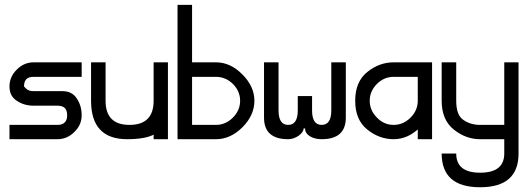

<svg xmlns="http://www.w3.org/2000/svg" viewBox="-20 -580 2200 800"><path d="M320.3 -320.3Q320.3 -304.7 320.3 -259.8Q275.4 -259.8 207 -259.8Q139.6 -259.8 120.1 -259.8Q99.6 -259.8 89.8 -250Q80.1 -240.2 80.1 -219.7Q80.1 -219.7 89.8 -210Q99.6 -200.2 120.1 -200.2Q160.2 -200.2 185.5 -200.2Q211.9 -200.2 240.2 -200.2Q280.3 -200.2 299.8 -169.9Q320.3 -139.6 320.3 -99.6Q320.3 -99.6 320.3 -99.6Q320.3 -59.6 290 -30.3Q259.8 0 219.7 0Q153.3 0 19.5 0Q19.5 -14.6 19.5 -59.6Q70.3 -59.6 219.7 -59.6Q240.2 -59.6 250 -70.3Q259.8 -80.1 259.8 -99.6Q259.8 -120.1 250 -129.9Q240.2 -139.6 219.7 -139.6Q182.6 -139.6 161.1 -139.6Q138.7 -139.6 120.1 -139.6Q80.1 -139.6 49.8 -160.2Q19.5 -179.7 19.5 -219.7Q19.5 -259.8 49.8 -290Q80.1 -320.3 120.1 -320.3Q186.5 -320.3 320.3 -320.3Z M419.9 -160.2Q419.9 -59.6 519.5 -59.6Q620.1 -59.6 620.1 -160.2Q620.1 -212.9 620.1 -320.3Q634.8 -320.3 679.7 -320.3Q679.7 -240.2 679.7 0Q665 0 620.1 0Q620.1 -14.6 620.1 -59.6Q625 -65.4 642.6 -72.3Q660.2 -80.1 660.2 -80.1Q660.2 0 509.8 0Q359.4 0 359.4 -160.2Q359.4 -212.9 359.4 -320.3Q375 -320.3 419.9 -320.3Q419.9 -280.3 419.9 -160.2Z M780.3 -559.6Q780.3 -500 780.3 -320.3Q805.7 -320.3 879.9 -320.3Q940.4 -320.3 990.2 -269.5Q1040 -219.7 1040 -160.2Q1040 -99.6 990.2 -49.8Q940.4 0 879.9 0Q820.3 0 790 0Q759.8 0 719.7 0Q719.7 -186.5 719.7 -559.6Q735.4 -559.6 780.3 -559.6ZM879.9 -59.6Q919.9 -59.6 950.2 -89.8Q980.5 -120.1 980.5 -160.2Q980.5 -200.2 950.2 -230.5Q919.9 -259.8 879.9 -259.8Q846.7 -259.8 780.3 -259.8Q780.3 -210 780.3 -59.6Q820.3 -59.6 830.1 -59.6Q839.8 -59.6 879.9 -59.6Z M1140.6 -320.3Q1140.6 -259.8 1140.6 -210Q1140.6 -160.2 1140.6 -120.1Q1140.6 -59.6 1180.7 -59.6Q1220.7 -59.6 1220.7 -120.1Q1220.7 -139.6 1220.7 -151.4Q1220.7 -162.1 1220.7 -179.7Q1269.5 -179.7 1269.5 -179.7Q1269.5 -179.7 1280.3 -179.7Q1280.3 -168.9 1280.3 -154.3Q1280.3 -139.6 1280.3 -120.1Q1280.3 -59.6 1320.3 -59.6Q1360.4 -59.6 1360.4 -120.1Q1360.4 -160.2 1360.4 -222.7Q1360.4 -285.2 1360.4 -320.3Q1380.9 -320.3 1420.9 -320.3Q1420.9 -179.7 1420.9 -89.8Q1420.9 0 1320.3 0Q1291 0 1270.5 -12.7Q1251 -25.4 1251 -44.9Q1251 -44.9 1249 -44.9Q1247.1 -44.9 1245.1 -44.9Q1245.1 -30.3 1224.6 -14.6Q1203.1 0 1180.7 0Q1080.1 0 1080.1 -89.8Q1080.1 -179.7 1080.1 -320.3Q1100.6 -320.3 1140.6 -320.3Z M1460 -160.2Q1460 -240.2 1510.7 -280.3Q1560.5 -320.3 1620.1 -320.3Q1680.7 -320.3 1710 -320.3Q1740.2 -320.3 1780.3 -320.3Q1780.3 -212.9 1780.3 0Q1765.6 0 1720.7 0Q1735.4 -40 1780.3 -160.2Q1780.3 -99.6 1730.5 -49.8Q1680.7 0 1620.1 0Q1620.1 0 1620.1 0Q1560.5 0 1510.7 -40Q1460 -80.1 1460 -160.2ZM1620.1 -259.8Q1580.1 -259.8 1550.8 -230.5Q1520.5 -200.2 1520.5 -160.2Q1520.5 -120.1 1550.8 -89.8Q1580.1 -59.6 1620.1 -59.6Q1660.2 -59.6 1690.4 -89.8Q1720.7 -120.1 1720.7 -160.2Q1720.7 -179.7 1720.7 -210.9Q1720.7 -242.2 1720.7 -259.8Q1700.2 -259.8 1680.7 -259.8Q1660.2 -259.8 1620.1 -259.8ZM1720.7 -99.6Q1720.7 -75.2 1720.7 0Q1735.4 0 1780.3 0Q1780.3 -25.4 1780.3 -99.6Q1765.6 -99.6 1720.7 -99.6ZM1780.3 -99.6Q1780.3 -75.2 1780.3 0Q1765.6 0 1720.7 0Q1720.7 -25.4 1720.7 -99.6Q1735.4 -99.6 1780.3 -99.6ZM1720.7 0Q1720.7 -19.5 1720.7 -80.1Q1730.5 -75.2 1760.7 -59.6Q1760.7 -44.9 1760.7 0Q1750 0 1720.7 0Z M1880.9 -160.2Q1880.9 -99.6 1911.1 -80.1Q1940.4 -59.6 1980.5 -59.6Q2020.5 -59.6 2041 -59.6Q2060.5 -59.6 2081.1 -59.6Q2081.1 -146.5 2081.1 -320.3Q2095.7 -320.3 2140.6 -320.3Q2140.6 -224.6 2140.6 59.6Q2140.6 200.2 1980.5 200.2Q1820.3 200.2 1820.3 59.6Q1840.8 59.6 1880.9 59.6Q1880.9 139.6 1980.5 139.6Q2081.1 139.6 2081.1 59.6Q2081.1 19.5 2081.1 -59.6Q2085.9 -65.4 2093.8 -43Q2100.6 -19.5 2100.6 -19.5Q2100.6 0 2081.1 0Q2060.5 0 1980.5 0Q1920.9 0 1871.1 -40Q1820.3 -80.1 1820.3 -160.2Q1820.3 -212.9 1820.3 -320.3Q1835.9 -320.3 1880.9 -320.3Q1880.9 -280.3 1880.9 -160.2Z"/></svg>

Font: Moonwalk
Style: Regular
Weight: 400
Designer: BarCoded
Foundry: BarCoded
Version: Version 1.0